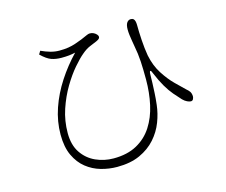

<svg xmlns="http://www.w3.org/2000/svg" viewBox="-104 -854 1208 1027"><g transform="rotate(-15 500.0 -340.5)"><path d="M425 32Q380 32 336 19.5Q292 7 256 -21.5Q220 -50 198 -97Q176 -144 176 -213Q176 -286 200.5 -357.5Q225 -429 268 -495Q311 -561 365 -617Q348 -613 330 -611Q312 -609 288 -609Q257 -609 232.5 -617.5Q208 -626 176 -657L187 -675Q213 -663 237.5 -656Q262 -649 287 -649Q315 -649 336.5 -652.5Q358 -656 377 -662.5Q396 -669 414 -676Q440 -687 449.5 -691.5Q459 -696 467 -696Q479 -696 488.5 -691Q498 -686 504 -679Q510 -672 510 -666Q510 -660 505.5 -655.5Q501 -651 490 -646Q473 -639 450.5 -629.5Q428 -620 405 -600Q383 -582 351 -545Q319 -508 288 -456Q257 -404 236 -341.5Q215 -279 215 -211Q215 -145 244 -102Q273 -59 319.5 -38Q366 -17 418 -17Q494 -17 547 -46Q600 -75 632.5 -125.5Q665 -176 679.5 -241.5Q694 -307 694 -380Q694 -437 691.5 -480.5Q689 -524 680 -570Q678 -583 675 -599.5Q672 -616 670 -633Q668 -650 668 -663Q668 -689 676.5 -701Q685 -713 698 -713Q708 -713 713 -708.5Q718 -704 720.5 -695Q723 -686 723 -674Q723 -637 726 -590Q729 -543 736 -502Q748 -443 776.5 -398.5Q805 -354 836.5 -323Q868 -292 889 -272Q898 -265 905 -255.5Q912 -246 913 -229Q913 -221 909 -213Q905 -205 896 -205Q888 -205 876 -210.5Q864 -216 852 -228Q834 -247 814.5 -270Q795 -293 776.5 -324.5Q758 -356 740 -399Q733 -419 728 -418.5Q723 -418 723 -396Q723 -377 722 -352Q721 -327 719.5 -297.5Q718 -268 714 -234Q709 -188 691 -141Q673 -94 638.5 -55Q604 -16 551.5 8Q499 32 425 32Z"/></g></svg>

Font: Noto Serif JP ExtraLight
Style: Regular
Weight: 200
Designer: Ryoko NISHIZUKA  (kana & ideographs); Frank Grießhammer (Latin, Greek & Cyrillic); Wenlong ZHANG  (bopomofo); Sandoll Co
Foundry: Adobe
Version: Version 2.002-H1;hotconv 1.1.0;makeotfexe 2.6.0